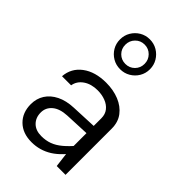

<svg xmlns="http://www.w3.org/2000/svg" viewBox="-249 -941 1042 1042"><g transform="rotate(45 272.5 -419.5)"><path d="M261.3 -803.7Q292.5 -803.7 313.8 -781.9Q335.1 -760.2 335.1 -728.9Q335.1 -697.7 313.8 -676.4Q292.5 -655.1 261.3 -655.1Q230 -655.1 208.7 -676.4Q187.4 -697.7 187.4 -728.9Q187.4 -760.2 208.7 -781.9Q230 -803.7 261.3 -803.7ZM261.2 -843.8Q229.4 -843.8 203.4 -828.3Q177.4 -812.7 162 -786.7Q146.6 -760.8 146.6 -728.9Q146.6 -697.1 161.9 -671.3Q177.3 -645.4 203.4 -630Q229.4 -614.6 261.3 -614.6Q293.1 -614.6 319.2 -630Q345.3 -645.4 360.8 -671.2Q376.3 -697.1 376.3 -728.9Q376.3 -760.8 360.8 -786.7Q345.3 -812.7 319.2 -828.3Q293.1 -843.8 261.2 -843.8ZM457.4 -354.8Q457.4 -404.5 431.2 -439Q405 -473.5 360.4 -491.7Q315.7 -509.9 260.2 -509.9Q176 -509.9 123.2 -470.5Q70.4 -431 65.4 -365H135.3Q141.4 -402.1 174.5 -425Q207.6 -447.9 256.6 -447.9Q289.4 -447.9 317.1 -437.3Q344.7 -426.8 361.3 -406Q377.8 -385.1 377.8 -354.8V-97.6L389.8 0H457.4ZM420.8 -135.7 394.8 -161.1Q362.7 -123.1 334.7 -99.7Q306.7 -76.3 278.3 -65.9Q250 -55.5 215.9 -55.5Q172.5 -55.5 147.7 -80.1Q122.9 -104.7 122.9 -144.2Q122.9 -182 152.2 -206.7Q181.6 -231.5 236.4 -234.2L413 -242V-297.4L231.5 -289.5Q175 -287.2 135 -267.2Q95.1 -247.3 73.9 -214.1Q52.7 -180.8 52.7 -138.1Q52.7 -73.6 92.9 -34.1Q133.1 5.4 201.6 5.4Q264.8 5.4 318.1 -28Q371.3 -61.4 420.8 -135.7Z"/></g></svg>

Font: Estedad-FD VF
Style: Regular
Weight: 100
Designer: Amin Abedi
Version: Version 7.3